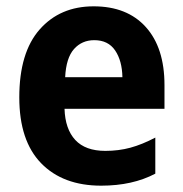

<svg xmlns="http://www.w3.org/2000/svg" viewBox="-20 -577 578 607"><path d="M300 10Q179 10 110 -61Q41 -132 41 -269Q41 -411 105.5 -484Q170 -557 276 -557Q382 -557 441 -491.5Q500 -426 500 -308V-233H184Q186 -169 218 -134.5Q250 -100 313 -100Q355 -100 392 -110Q429 -120 471 -142V-28Q399 10 300 10ZM186 -333H367Q366 -385 344 -417.5Q322 -450 278 -450Q239 -450 214 -422Q189 -394 186 -333Z"/></svg>

Font: Noto Sans SemiCondensed
Style: Bold
Weight: 700
Width: 4
Designer: Monotype Design Team
Foundry: Monotype Imaging Inc.
Version: Version 2.013; ttfautohint (v1.8.4.7-5d5b)